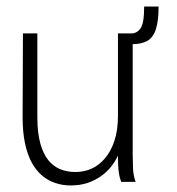

<svg xmlns="http://www.w3.org/2000/svg" viewBox="-20 -555 540 586"><path d="M195 11Q171 11 148.5 3.5Q126 -4 107.5 -20Q89 -36 76 -60.5Q63 -85 56 -119Q49 -153 49 -197L50 -453H94V-197Q94 -150 103 -117.5Q112 -85 127.5 -66Q143 -47 164 -38.5Q185 -30 210 -30Q237 -30 260 -40.5Q283 -51 301 -72.5Q319 -94 329.5 -126Q340 -158 340 -201V-453H385V-82Q385 -64 386 -41Q387 -18 394 0H350Q345 -12 343 -26Q341 -40 340.5 -54.5Q340 -69 340 -80Q331 -61 318 -45Q305 -29 287 -16.5Q269 -4 246.5 3.5Q224 11 195 11ZM464 -535Q464 -492 456 -466.5Q448 -441 430 -430.5Q412 -420 381 -420V-453Q398 -453 409 -468.5Q420 -484 420 -535Z"/></svg>

Font: Inconsolata Light
Style: Regular
Weight: 300
Designer: Raph Levien, Cyreal, Brenton Simpson
Foundry: Raph Levien, Cyreal, Google
Version: Version 3.001